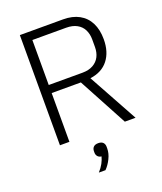

<svg xmlns="http://www.w3.org/2000/svg" viewBox="-165 -804 967 1143"><g transform="rotate(-20 318.0 -233.0)"><path d="M159 -309V0H99V-698H373Q432 -698 474 -675Q516 -652 538 -608.5Q560 -565 560 -504Q560 -424 520.5 -373.5Q481 -323 406 -313L578 0H510L344 -309ZM159 -360H373Q413 -360 440.5 -375.5Q468 -391 481.5 -417.5Q495 -444 495 -479V-527Q495 -561 481.5 -588Q468 -615 440.5 -630Q413 -645 373 -645H159ZM317 66Q337 66 347 76Q357 86 357 103V114Q357 145 341 177.5Q325 210 303 232H261Q281 210 292.5 188.5Q304 167 309 147Q293 145 285 135Q277 125 277 112V103Q277 86 287 76Q297 66 317 66Z"/></g></svg>

Font: IBM Plex Sans Light
Style: Regular
Weight: 300
Designer: Mike Abbink, Paul van der Laan, Pieter van Rosmalen
Foundry: Bold Monday
Version: Version 3.201